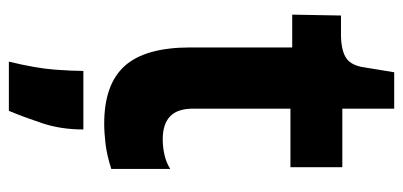

<svg xmlns="http://www.w3.org/2000/svg" viewBox="-258 -424 909 433"><g transform="rotate(90 196.5 -207.5)"><path d="M259 12Q170 12 128.5 -34.5Q87 -81 87 -182V-412H13L15 -522H62Q96 -523 112 -534.5Q128 -546 132 -575L143 -642H225V-525H357V-408H225V-189Q225 -153 242.5 -136.5Q260 -120 294 -120Q312 -120 329.5 -124Q347 -128 361 -137V-4Q330 6 304.5 9Q279 12 259 12ZM119 227Q134 165 137 124Q140 83 140 59H272Q272 110 257.5 153Q243 196 230 227Z"/></g></svg>

Font: Bricolage Grotesque 24pt
Style: Bold
Weight: 700
Designer: Mathieu Triay
Foundry: Atelier Triay
Version: Version 1.001;gftools[0.9.33.dev8+g029e19f]